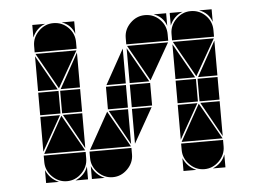

<svg xmlns="http://www.w3.org/2000/svg" viewBox="-42 -544 794 593"><g transform="rotate(-5 355.5 -247.0)"><path d="M427 -492Q454 -492 473 -473Q492 -454 492 -427V-407H362V-427Q362 -453 381.5 -472.5Q401 -492 427 -492ZM569 -492Q596 -492 615 -473Q634 -454 634 -427V-407H504V-427Q504 -453 523.5 -472.5Q543 -492 569 -492ZM569 -2Q543 -2 523.5 -21.5Q504 -41 504 -67V-87H634V-67Q634 -41 614.5 -21.5Q595 -2 569 -2ZM285 -2Q259 -2 239.5 -21.5Q220 -41 220 -67V-87H350V-67Q350 -41 330.5 -21.5Q311 -2 285 -2ZM506 -92 569 -205 633 -92ZM222 -92 285 -205 349 -92ZM491 -402 427 -290 364 -402ZM633 -402 569 -290 506 -402ZM567 -212H504V-282H567ZM425 -212H362V-282H425ZM634 -212H572V-282H634ZM350 -212H288V-282H350ZM362 -287V-395L423 -287ZM504 -287V-395L565 -287ZM362 -207H423L362 -99ZM350 -287H290L350 -395ZM634 -207V-99L574 -207ZM350 -207V-99L290 -207ZM634 -287H574L634 -395ZM220 -42Q232 -14 260 -2H220ZM504 -42Q516 -14 544 -2H504ZM504 -492H544Q530 -487 520 -477Q510 -467 504 -453ZM595 -2Q609 -8 619 -18Q629 -28 634 -42V-2ZM493 -492V-453Q483 -482 454 -492ZM504 -207H565L504 -99ZM634 -492V-453Q624 -482 595 -492ZM143 -492Q170 -492 189 -473Q208 -454 208 -427V-407H78V-427Q78 -453 97.5 -472.5Q117 -492 143 -492ZM143 -2Q117 -2 97.5 -21.5Q78 -41 78 -67V-87H208V-67Q208 -41 188.5 -21.5Q169 -2 143 -2ZM80 -92 143 -205 207 -92ZM207 -402 143 -290 80 -402ZM141 -212H78V-282H141ZM208 -212H146V-282H208ZM78 -287V-395L139 -287ZM78 -207H139L78 -99ZM208 -287H148L208 -395ZM208 -207V-99L148 -207ZM78 -42Q90 -14 118 -2H78ZM78 -492H118Q104 -487 94 -477Q84 -467 78 -453ZM169 -2Q183 -8 193 -18Q203 -28 208 -42V-2ZM208 -492V-453Q198 -482 169 -492Z"/></g></svg>

Font: CAT DyFa
Style: Regular
Weight: 400
Designer: Peter Wiegel
Foundry: Peter Wiegel
Version: Version 1.001; ttfautohint (v1.3)